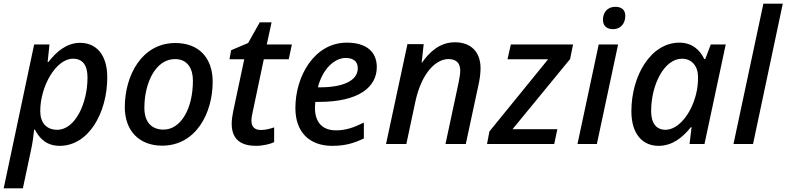

<svg xmlns="http://www.w3.org/2000/svg" viewBox="-45 -780 4260 1040"><path d="M-25 240H79L124 28C131 -3 137 -47 140 -78H144C168 -31 207 10 278 10C436 10 536 -170 536 -361C536 -489 472 -548 389 -548C315 -548 260 -499 217 -444H213L223 -539H140ZM265 -77C204 -77 173 -118 173 -178C173 -314 259 -462 350 -462C402 -462 429 -428 429 -360C429 -220 362 -77 265 -77Z M833 9C1017 9 1107 -168 1107 -337C1107 -468 1031 -547 905 -547C723 -547 631 -371 631 -199C631 -71 710 9 833 9ZM841 -78C774 -78 737 -121 737 -196C737 -331 798 -460 903 -460C975 -460 1000 -402 1000 -344C1000 -185 931 -78 841 -78Z M1342 10C1379 10 1420 0 1440 -10V-90C1413 -81 1392 -76 1367 -76C1332 -76 1317 -96 1317 -125C1317 -140 1320 -160 1324 -175L1384 -459H1519L1536 -539H1400L1426 -659H1362L1299 -547L1207 -508L1198 -459H1278L1218 -176C1213 -152 1210 -128 1210 -110C1210 -20 1266 10 1342 10Z M1755 10C1826 10 1873 -5 1926 -30V-116C1869 -88 1827 -74 1775 -74C1699 -74 1661 -120 1661 -196C1661 -205 1662 -217 1663 -228H1682C1900 -228 1996 -309 1996 -417C1996 -498 1941 -549 1834 -549C1658 -549 1555 -368 1555 -195C1555 -65 1630 10 1755 10ZM1688 -307H1677C1702 -406 1766 -466 1828 -466C1872 -466 1893 -444 1893 -411C1893 -339 1806 -307 1688 -307Z M2046 0H2156L2205 -230C2239 -387 2317 -460 2384 -460C2427 -460 2448 -438 2448 -397C2448 -379 2444 -359 2439 -332L2368 0H2478L2547 -321C2553 -348 2558 -381 2558 -410C2558 -498 2507 -551 2419 -551C2335 -551 2279 -495 2241 -441H2239L2250 -541H2162Z M2593 0H2957L2974 -80H2731L3043 -460L3059 -539H2722L2704 -459H2924L2606 -68Z M3276 -622C3314 -622 3342 -650 3342 -694C3342 -727 3322 -743 3288 -743C3245 -743 3221 -713 3221 -673C3221 -638 3244 -622 3276 -622ZM3083 0H3188L3303 -539H3198Z M3522 10C3596 10 3653 -35 3697 -91H3701L3690 0H3771L3886 -539H3805L3775 -460H3770C3747 -508 3705 -549 3635 -549C3481 -549 3375 -371 3375 -177C3375 -50 3439 10 3522 10ZM3560 -77C3511 -77 3482 -111 3482 -178C3482 -323 3554 -462 3649 -462C3703 -462 3736 -421 3736 -363C3736 -334 3734 -303 3725 -269C3699 -163 3629 -77 3560 -77Z M3928 0H4034L4195 -760H4090Z"/></svg>

Font: Noto Sans Medium
Style: Italic
Weight: 500
Italic angle: -12°
Designer: Monotype Design Team
Foundry: Monotype Imaging Inc.
Version: Version 2.013